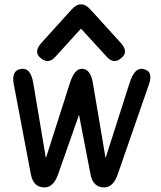

<svg xmlns="http://www.w3.org/2000/svg" viewBox="-20 -821 724 866"><path d="M345.2 -801.3Q366.2 -801.8 388.2 -777.8L523.9 -628.4Q558.1 -590.8 533.7 -565.4Q496.6 -526.4 462.4 -564L345.2 -691.9L229 -564Q194.8 -526.4 156.7 -565.4Q133.3 -590.8 167.5 -628.4L302.7 -777.8Q324.2 -801.8 345.2 -801.3ZM398.9 -446.8 456.1 -107.9 564.5 -446.8Q586.4 -515.6 622.6 -510.3Q673.3 -502.4 652.3 -441.9L511.2 -35.2Q490.7 24.4 449.7 24.4Q399.4 24.4 388.2 -35.2L336.4 -303.2L242.2 -35.2Q221.2 24.4 180.7 24.4Q130.4 24.4 119.1 -35.2L42 -441.9Q30.3 -503.4 75.2 -510.3Q118.2 -517.1 129.9 -446.8L187 -107.9L295.4 -446.8Q315.9 -510.7 349.1 -510.7Q388.2 -510.7 398.9 -446.8Z"/></svg>

Font: Comic Relief
Style: Regular
Weight: 400
Designer: Jeff Davis
Foundry: Loudifier
Version: Version 1.0